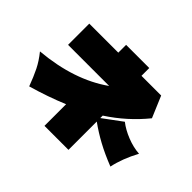

<svg xmlns="http://www.w3.org/2000/svg" viewBox="-162 -1037 1324 1324"><g transform="rotate(45 500.0 -374.5)"><path d="M914 -101Q825 -136 757 -173Q689 -210 628 -254V22H394V-189Q270 -137 127 -96Q101 -166 76 -216.5Q51 -267 9 -319Q315 -346 515 -488H114V-695H397V-771H623V-695H815L881 -539Q774 -407 628 -312V-288L766 -390Q809 -356 870.5 -331.5Q932 -307 991 -303Q934 -197 914 -101Z"/></g></svg>

Font: Dela Gothic One
Style: Regular
Weight: 400
Designer: aratakana
Foundry: aratakana
Version: Version 1.004